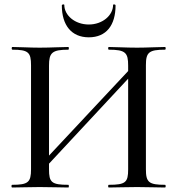

<svg xmlns="http://www.w3.org/2000/svg" viewBox="-20 -834 789 854"><path d="M375 -668C453 -668 494 -722 494 -810C494 -815 483 -816 483 -812C483 -766 436 -725 375 -725C313 -725 266 -766 266 -812C266 -816 255 -815 255 -810C255 -722 298 -668 375 -668ZM714 -12C642 -12 629 -23 629 -81V-544C629 -601 642 -613 714 -613C718 -613 718 -625 714 -625C681 -625 636 -622 590 -622C537 -622 496 -625 464 -625C460 -625 460 -613 464 -613C539 -613 550 -599 550 -542V-518L198 -142V-542C198 -599 211 -613 284 -613C287 -613 287 -625 284 -625C250 -625 208 -622 156 -622C110 -622 68 -625 35 -625C31 -625 31 -613 35 -613C106 -613 118 -601 118 -544V-81C118 -23 105 -12 34 -12C30 -12 30 0 34 0C67 0 110 -2 156 -2C208 -2 249 0 284 0C287 0 287 -12 284 -12C209 -12 198 -23 198 -81V-106L550 -484V-81C550 -23 539 -12 464 -12C460 -12 460 0 464 0C496 0 537 -2 590 -2C636 -2 681 0 714 0C718 0 718 -12 714 -12Z"/></svg>

Font: Cormorant Infant Book
Style: Regular
Weight: 500
Designer: Christian Thalmann (Catharsis Fonts)
Version: Version 1.000;PS 002.000;hotconv 1.0.88;makeotf.lib2.5.64775